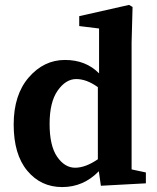

<svg xmlns="http://www.w3.org/2000/svg" viewBox="-20 -740 632 775"><path d="M378.9 -48.8Q316.9 15.1 231 15.1Q145 15.1 90.1 -50.8Q35.2 -116.7 35.2 -237.3Q35.2 -357.4 96.2 -427.7Q157.2 -498 242.2 -498Q326.7 -498 379.9 -443.8V-625L299.8 -634.8V-674.8L501 -720.2L515.1 -711.9L511.2 -569.8V-56.2L568.8 -43.9V0L387.2 9.8ZM375 -97.2V-388.2Q329.6 -420.9 287.6 -420.9Q245.6 -420.9 212.9 -374.5Q180.2 -328.1 180.2 -239.7Q180.2 -151.4 210.7 -107.2Q241.2 -63 283.2 -63Q325.2 -63 375 -97.2Z"/></svg>

Font: SourceSerifPro-Bold
Style: Bold
Weight: 700
Designer: Frank Grießhammer
Foundry: Adobe Systems Incorporated
Version: Version 1.014;PS Version 1.0;hotconv 1.0.73;makeotf.lib2.5.5